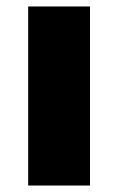

<svg xmlns="http://www.w3.org/2000/svg" viewBox="-20 -639 365 593"><path d="M258 -66V-619H67V-66Z"/></svg>

Font: Noto Sans Malayalam UI Black
Style: Regular
Weight: 900
Designer: Jelle Bosma - Monotype Design Team
Foundry: Monotype Imaging Inc.
Version: Version 2.104